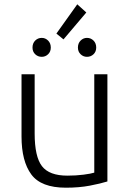

<svg xmlns="http://www.w3.org/2000/svg" viewBox="-20 -863 605 892"><path d="M286 9Q171 9 125.5 -52.5Q80 -114 80 -229V-518H141V-243Q141 -135 175 -91Q209 -47 293 -47Q333 -47 368 -51.5Q403 -56 418 -61V-518H479V-20Q447 -10 397.5 -0.5Q348 9 286 9ZM275 -680 242 -707 339 -843 381 -805ZM174 -599Q156 -599 143.5 -611Q131 -623 131 -642Q131 -662 143.5 -674.5Q156 -687 174 -687Q191 -687 203.5 -674.5Q216 -662 216 -642Q216 -623 203.5 -611Q191 -599 174 -599ZM384 -599Q367 -599 354.5 -611Q342 -623 342 -642Q342 -662 354.5 -674.5Q367 -687 384 -687Q402 -687 414.5 -674.5Q427 -662 427 -642Q427 -623 414.5 -611Q402 -599 384 -599Z"/></svg>

Font: Ubuntu Sans Light
Style: Regular
Weight: 300
Designer: Dalton Maag Ltd
Foundry: Dalton Maag Ltd
Version: Version 1.006; ttfautohint (v1.8.4.7-5d5b)